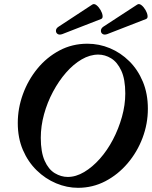

<svg xmlns="http://www.w3.org/2000/svg" viewBox="-20 -885 727 918"><path d="M353 13Q300 13 248.5 -8.5Q197 -30 155.5 -70.5Q114 -111 89.5 -168Q65 -225 65 -297Q65 -367 89.5 -434.5Q114 -502 158.5 -556.5Q203 -611 264 -643.5Q325 -676 398 -676Q454 -676 505.5 -654.5Q557 -633 598 -592.5Q639 -552 663 -494.5Q687 -437 687 -365Q687 -293 661.5 -225.5Q636 -158 590 -104Q544 -50 483.5 -18.5Q423 13 353 13ZM304 -39Q343 -39 382.5 -62.5Q422 -86 457.5 -126Q493 -166 520 -217.5Q547 -269 563 -326Q579 -383 579 -438Q579 -506 560 -547Q541 -588 511.5 -606Q482 -624 450 -624Q410 -624 370.5 -601Q331 -578 296 -538Q261 -498 233.5 -446.5Q206 -395 190.5 -338.5Q175 -282 175 -226Q175 -158 193.5 -116.5Q212 -75 242 -57Q272 -39 304 -39ZM278 -722Q264 -717 255.5 -722.5Q247 -728 247.5 -739Q248 -750 261 -758L421 -863Q430 -869 441 -860.5Q452 -852 460.5 -837.5Q469 -823 470.5 -810Q472 -797 463 -794ZM493 -722Q479 -717 470.5 -722.5Q462 -728 462.5 -739Q463 -750 475 -758L636 -863Q645 -869 656 -860.5Q667 -852 675.5 -837.5Q684 -823 685.5 -810Q687 -797 678 -794Z"/></svg>

Font: Junicode
Style: Bold Italic
Weight: 700
Italic angle: -11°
Designer: Peter S. Baker
Version: Version 2.100; ttfautohint (v1.8.4)